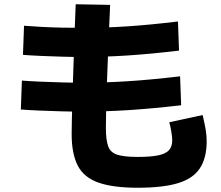

<svg xmlns="http://www.w3.org/2000/svg" viewBox="-20 -828 1040 903"><path d="M628 55Q512 55 443.5 31Q375 7 346 -48.5Q317 -104 317 -198Q317 -219 318 -266.5Q319 -314 321 -379Q323 -444 325.5 -518Q328 -592 330.5 -666.5Q333 -741 336 -808L498 -805Q495 -749 492.5 -682Q490 -615 487 -545.5Q484 -476 482 -413Q480 -350 479 -301Q478 -252 478 -227Q478 -169 489 -139.5Q500 -110 532.5 -100Q565 -90 628 -90Q689 -90 724.5 -97.5Q760 -105 775 -122Q790 -139 790 -168Q790 -184 785.5 -210.5Q781 -237 776 -253L933 -287Q943 -244 947.5 -217.5Q952 -191 952 -163Q952 -85 920 -36.5Q888 12 817 33.5Q746 55 628 55ZM365 -303Q317 -303 265.5 -304.5Q214 -306 165.5 -308Q117 -310 78 -313L83 -449Q120 -446 168.5 -444Q217 -442 268 -440.5Q319 -439 366 -439Q472 -439 581.5 -446Q691 -453 827 -469L832 -333Q694 -317 583 -310Q472 -303 365 -303ZM367 -560Q321 -560 270.5 -561.5Q220 -563 173 -565Q126 -567 88 -570L93 -707Q129 -704 176 -701.5Q223 -699 272.5 -698Q322 -697 368 -697Q471 -697 578 -704Q685 -711 817 -727L822 -590Q687 -574 579 -567Q471 -560 367 -560Z"/></svg>

Font: M PLUS 2 ExtraBold
Style: Regular
Weight: 800
Version: Version 1.001